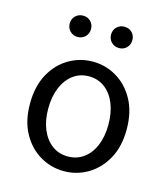

<svg xmlns="http://www.w3.org/2000/svg" viewBox="-106 -770 753 864"><g transform="rotate(15 271.0 -337.5)"><path d="M271.2 12Q211.6 12 160.1 -18.1Q108.7 -48.1 77.3 -105Q45.9 -161.9 45.9 -242.4Q45.9 -323.5 77.3 -380.8Q108.7 -438 160.1 -468Q211.6 -498.1 271.2 -498.1Q330.7 -498.1 381.9 -468Q433 -438 464.7 -380.8Q496.4 -323.5 496.4 -242.4Q496.4 -161.9 464.7 -105Q433 -48.1 381.9 -18.1Q330.7 12 271.2 12ZM271.2 -56.5Q313 -56.5 344.8 -79.7Q376.6 -102.9 394 -144.8Q411.4 -186.7 411.4 -242.4Q411.4 -298.1 394 -340.3Q376.6 -382.6 344.8 -406.1Q313 -429.6 271.2 -429.6Q229.4 -429.6 197.9 -406.1Q166.4 -382.6 148.6 -340.3Q130.9 -298.1 130.9 -242.4Q130.9 -186.7 148.6 -144.8Q166.4 -102.9 197.9 -79.7Q229.4 -56.5 271.2 -56.5ZM174.8 -587.3Q153.8 -587.3 139.5 -601.7Q125.2 -616.2 125.2 -636.9Q125.2 -658.3 139.5 -672.5Q153.8 -686.6 174.8 -686.6Q196.6 -686.6 210.5 -672.5Q224.5 -658.3 224.5 -636.9Q224.5 -616.2 210.5 -601.7Q196.6 -587.3 174.8 -587.3ZM367.5 -587.3Q346.4 -587.3 332.1 -601.7Q317.8 -616.2 317.8 -636.9Q317.8 -658.3 332.1 -672.5Q346.4 -686.6 367.5 -686.6Q389.2 -686.6 403.2 -672.5Q417.1 -658.3 417.1 -636.9Q417.1 -616.2 403.2 -601.7Q389.2 -587.3 367.5 -587.3Z"/></g></svg>

Font: Source Sans 3 Variable
Style: Regular
Weight: 200
Designer: Paul D. Hunt
Foundry: Adobe Systems Incorporated
Version: Version 3.026